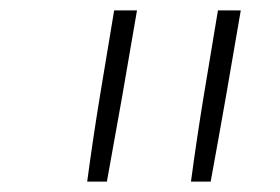

<svg xmlns="http://www.w3.org/2000/svg" viewBox="-20 -792 540 370"><path d="M148 -442Q159 -524 172.5 -606.5Q186 -689 200 -772H244Q230 -689 215.5 -606.5Q201 -524 186 -442ZM348 -442Q359 -524 372.5 -606.5Q386 -689 400 -772H444Q430 -689 415.5 -606.5Q401 -524 386 -442Z"/></svg>

Font: Iosevka Term Curly Extralight
Style: Italic
Weight: 200
Italic angle: -9°
Designer: Belleve Invis
Foundry: Belleve Invis
Version: Version 32.3.0